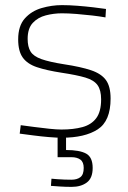

<svg xmlns="http://www.w3.org/2000/svg" viewBox="-20 -529 501 750"><path d="M222 9Q201 9 171 6.5Q141 4 110.5 0Q80 -4 57 -7L61 -40Q84 -37 114 -33Q144 -29 173 -26Q202 -23 220 -23Q267 -23 302 -32.5Q337 -42 356 -67.5Q375 -93 375 -141Q375 -177 361 -196.5Q347 -216 313.5 -226Q280 -236 220 -245Q162 -254 124.5 -266.5Q87 -279 69 -304Q51 -329 51 -375Q51 -428 77 -457Q103 -486 142.5 -497.5Q182 -509 222 -509Q250 -509 282 -506.5Q314 -504 344 -500.5Q374 -497 394 -494L392 -461Q370 -465 340 -468.5Q310 -472 278.5 -474.5Q247 -477 222 -477Q190 -477 159 -469Q128 -461 108 -439.5Q88 -418 88 -377Q88 -346 99.5 -327.5Q111 -309 142 -298Q173 -287 230 -278Q296 -268 336 -254.5Q376 -241 394 -216Q412 -191 412 -144Q412 -56 361.5 -23.5Q311 9 222 9ZM260 201Q236 201 213.5 199.5Q191 198 179 197L181 169Q191 170 204.5 171Q218 172 232.5 172.5Q247 173 259 173Q281 173 294 163Q307 153 307 127Q307 104 294 94.5Q281 85 259 85H205V-1H238V57Q291 57 316.5 71Q342 85 342 127Q342 167 319 184Q296 201 260 201Z"/></svg>

Font: TitilliumWeb ExtraLight
Style: Regular
Weight: 400
Designer: Mohamed Gaber, Accademia di Belle Arti di Urbino and others
Foundry: Kief Type Foundry, Accademia di Belle Arti di Urbino and others
Version: Version 3.000; ttfautohint (v1.8.2)